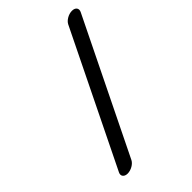

<svg xmlns="http://www.w3.org/2000/svg" viewBox="-198 -731 810 810"><g transform="rotate(-45 207.0 -326.0)"><path d="M411.9 -622.5C419.2 -638.3 410.2 -652 389.3 -652C368.4 -652 345.5 -638.3 337.8 -622.5C337.5 -622.3 47.6 -29.5 47.6 -29.5C40 -13.9 49.3 0 70.2 0C91.1 0 114 -13.7 121.7 -29.5Z"/></g></svg>

Font: Hi.
Style: Tall Oblique
Weight: 400
Designer: Mew Too, Robert Jablonski
Foundry: Cannot Into Space Fonts
Version: Version 1.996